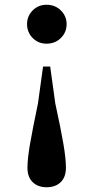

<svg xmlns="http://www.w3.org/2000/svg" viewBox="-20 -572 395 811"><path d="M176.8 -551.9Q212.7 -551.9 237.1 -527.9Q261.4 -503.9 261.4 -470.1Q261.4 -435.5 237.1 -411.5Q212.7 -387.5 176.8 -387.5Q141.7 -387.5 118 -411.5Q94.3 -435.5 94.3 -470.1Q94.3 -503.9 118 -527.9Q141.7 -551.9 176.8 -551.9ZM176.8 218.9Q140.3 218.9 118.1 197.5Q96 176.2 96 136.4Q96 99 106.7 36.8Q117.5 -25.5 140.5 -135.9L161.9 -291.1H192L213.4 -135.9Q237.5 -25.5 248 36.8Q258.5 99 258.5 136.4Q258.5 176.2 236.3 197.5Q214.1 218.9 176.8 218.9Z"/></svg>

Font: Noto Serif HK ExtraLight
Style: Regular
Weight: 200
Designer: Ryoko NISHIZUKA 西塚涼子 (kana & ideographs); Frank Grießhammer (Latin, Greek & Cyrillic); Wenlong ZHANG 张文龙 (bopomofo); San
Foundry: Adobe
Version: Version 2.002-H1;hotconv 1.1.0;makeotfexe 2.6.0